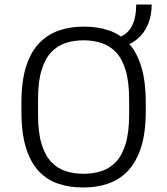

<svg xmlns="http://www.w3.org/2000/svg" viewBox="-20 -813 733 843"><path d="M341 10Q286 10 237 -6Q188 -22 151.5 -60Q115 -98 94.5 -163Q74 -228 74 -326V-360Q74 -459 95.5 -524Q117 -589 155 -626.5Q193 -664 241.5 -680Q290 -696 343 -696H352Q408 -696 456.5 -680Q505 -664 542 -626Q579 -588 599.5 -523Q620 -458 620 -360V-326Q620 -227 598 -162Q576 -97 538.5 -59.5Q501 -22 452.5 -6Q404 10 350 10ZM347 -50Q388 -50 424.5 -61.5Q461 -73 488.5 -101.5Q516 -130 531.5 -181Q547 -232 547 -310V-376Q547 -454 531.5 -505Q516 -556 488.5 -584.5Q461 -613 424.5 -624.5Q388 -636 347 -636Q305 -636 269 -624.5Q233 -613 205.5 -584.5Q178 -556 162.5 -505Q147 -454 147 -376V-310Q147 -232 162.5 -181Q178 -130 205.5 -101.5Q233 -73 269 -61.5Q305 -50 347 -50ZM502 -604V-649Q541 -663 559.5 -699.5Q578 -736 578 -793H646Q646 -745 630 -706.5Q614 -668 582.5 -641.5Q551 -615 502 -604Z"/></svg>

Font: Chivo ExtraLight
Style: Regular
Weight: 250
Designer: Hector Gatti
Foundry: Omnibus-Type
Version: Version 2.002